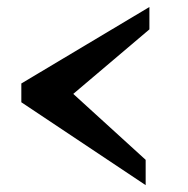

<svg xmlns="http://www.w3.org/2000/svg" viewBox="-20 -490 538 549"><path d="M407.2 -435.5V-470L41 -251.3V-240.2V-208V-197.6L396.5 39.4V2.9V-24.4V-33L189.5 -221.5L407.2 -406V-415Z"/></svg>

Font: Bentham
Style: Bold
Weight: 700
Version: Version 002.001